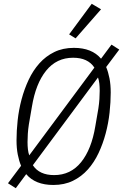

<svg xmlns="http://www.w3.org/2000/svg" viewBox="-20 -962 648 1011"><path d="M261 12Q166 12 118 -45L63 29L22 3L91 -89Q80 -115 73.5 -148.5Q67 -182 67 -223Q67 -273 73 -328.5Q79 -384 93.5 -438.5Q108 -493 131 -542Q154 -591 187.5 -628.5Q221 -666 266 -688Q311 -710 369 -710Q464 -710 512 -653L567 -727L608 -701L539 -609Q550 -583 556.5 -549.5Q563 -516 563 -475Q563 -425 557 -369.5Q551 -314 536.5 -259.5Q522 -205 499 -156Q476 -107 442.5 -69.5Q409 -32 364 -10Q319 12 261 12ZM132 -307Q128 -281 126.5 -257.5Q125 -234 125 -214Q125 -193 127 -175.5Q129 -158 134 -144L477 -606Q443 -658 365 -658Q278 -658 223 -590Q168 -522 148 -400ZM265 -40Q352 -40 407 -108Q462 -176 482 -298L498 -391Q502 -417 503.5 -440.5Q505 -464 505 -484Q505 -505 503 -522.5Q501 -540 496 -554L153 -92Q187 -40 265 -40ZM378 -760 344 -781 463 -942 512 -913Z"/></svg>

Font: IBM Plex Mono Light
Style: Italic
Weight: 300
Italic angle: -9°
Monospace: yes
Designer: Mike Abbink, Paul van der Laan, Pieter van Rosmalen
Foundry: Bold Monday
Version: Version 2.3